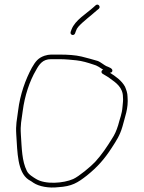

<svg xmlns="http://www.w3.org/2000/svg" viewBox="-20 -818 626 837"><path d="M307 -672 311 -683C313 -689.7 316.7 -696 322 -702C343.1 -725.5 377.3 -750.3 400 -771L411 -780C420.3 -789.3 407.6 -804.3 397 -795L387 -786C357 -758.7 307.5 -730.3 292 -690L288 -679C284 -665.6 301.7 -660.1 307 -672ZM430 -514C421 -511.7 419.6 -500.7 428 -496C437.9 -489.4 451.3 -483.1 461 -475C485.4 -457.6 516 -436.6 516 -395C517.7 -379.7 515.1 -368 514 -352C511.6 -320.2 502.5 -301.9 495 -272C487.4 -247.8 479.9 -230.8 468 -213C446.3 -177.7 423.3 -143.3 394.5 -112C376.8 -92.8 323.6 -48.4 299 -37.5C256.8 -18.9 177.4 -12.7 137 -38C124.5 -45.8 104.3 -57.2 97 -73C75.5 -116.1 75.1 -169.6 71 -231C68 -275.1 73.9 -293 79 -334C87.6 -400.5 109.1 -464.8 137 -512C151.4 -538.5 166.6 -560 202 -560H242C266.1 -560 293.2 -557 313 -555C339.5 -552.1 362.8 -544.7 386 -537C404.4 -532.4 415.4 -523.1 430 -514ZM459 -501C463.7 -501 467 -502.7 469 -506C475.1 -519.8 452.8 -525.6 443 -530C433 -535 417.1 -548.2 407 -552C383.5 -558.7 360.6 -565.5 335.5 -571.5C308.6 -577.9 274.8 -580 242 -580H202C194 -580 184.7 -578.3 174 -575C145.9 -565.1 135 -550.5 119 -523C91.3 -471.9 67.5 -406.4 59 -336C53.7 -293.8 48 -275.8 51 -230C56.1 -153.5 55.7 -68.2 104 -35C113.3 -29.7 120.7 -25 126 -21C150.2 -4.9 193.5 3.1 234 -2C293.3 -5.5 317.9 -20.9 359 -53C405.2 -90.2 435.4 -124.8 466 -172C486.5 -203.7 502.5 -226.7 514 -267C524.2 -307.7 540.6 -345.7 536 -396C536 -412.5 530.5 -426.7 525 -440C510.7 -466.5 483.2 -485.9 459 -501Z"/></svg>

Font: HoneyBee
Style: UltLit
Weight: 100
Foundry: Cannot Into Space Fonts
Version: Version 0.89